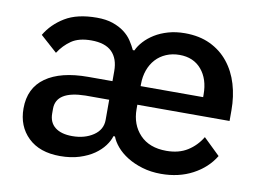

<svg xmlns="http://www.w3.org/2000/svg" viewBox="-64 -626 993 732"><g transform="rotate(10 432.5 -260.0)"><path d="M264 -232Q151 -230 151 -161V-143Q151 -108 174.5 -89.5Q198 -71 241 -71Q289 -71 322.5 -93.5Q356 -116 356 -154V-232ZM707 -304V-314Q707 -374 676 -410.5Q645 -447 591 -447Q563 -447 539.5 -437Q516 -427 499.5 -409Q483 -391 474 -366Q465 -341 465 -311V-304ZM604 -78Q652 -78 685.5 -99Q719 -120 740 -155L804 -93Q775 -45 721.5 -16.5Q668 12 599 12Q560 12 526.5 2Q493 -8 467.5 -24Q442 -40 425.5 -59.5Q409 -79 402 -98H396Q391 -80 376.5 -60.5Q362 -41 339 -25Q316 -9 283 1.5Q250 12 208 12Q129 12 84.5 -31Q40 -74 40 -143Q40 -222 98 -263Q156 -304 262 -304H356V-343Q356 -391 330 -417Q304 -443 250 -443Q202 -443 173.5 -423.5Q145 -404 125 -373L60 -431Q86 -475 133 -503.5Q180 -532 256 -532Q292 -532 318 -523Q344 -514 362.5 -500Q381 -486 392.5 -468.5Q404 -451 412 -434H418Q426 -452 442 -469.5Q458 -487 480.5 -501Q503 -515 532.5 -523.5Q562 -532 597 -532Q653 -532 695 -512Q737 -492 765.5 -456.5Q794 -421 808 -374Q822 -327 822 -273V-232H465V-215Q465 -155 501.5 -116.5Q538 -78 604 -78Z"/></g></svg>

Font: IBM Plex Sans Devanagari Medium
Style: Regular
Weight: 500
Designer: Mike Abbink, Paul van der Laan, Pieter van Rosmalen, Erin McLaughlin
Foundry: Bold Monday
Version: Version 1.1